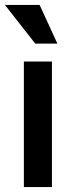

<svg xmlns="http://www.w3.org/2000/svg" viewBox="-46 -760 282 780"><path d="M51 0V-510H165V0ZM97 -583 -26 -740H115L187 -583Z"/></svg>

Font: Instrument Sans Condensed SemiBold
Style: Regular
Weight: 600
Width: 3
Designer: Rodrigo Fuenzalida
Foundry: fragTYPE
Version: Version 1.000;gftools[0.9.28]